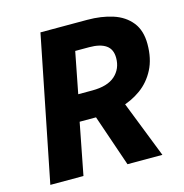

<svg xmlns="http://www.w3.org/2000/svg" viewBox="-98 -743 801 834"><g transform="rotate(-15 302.0 -325.5)"><path d="M27 0 157 -651H367Q431 -651 482 -634.5Q533 -618 563 -580.5Q593 -543 593 -482Q593 -416 568.5 -368.5Q544 -321 502.5 -291Q461 -261 408 -246.5Q355 -232 298 -232H221L176 0ZM246 -349H309Q378 -349 412 -379.5Q446 -410 446 -459Q446 -498 420 -516Q394 -534 345 -534H282ZM374 0 283 -266 389 -362 531 0Z"/></g></svg>

Font: Source Sans 3 ExtraBold
Style: Italic
Weight: 800
Italic angle: -11°
Version: Version 3.052;hotconv 1.1.0;makeotfexe 2.6.0